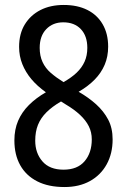

<svg xmlns="http://www.w3.org/2000/svg" viewBox="-20 -744 512 774"><path d="M237 -724Q292 -724 332 -704Q372 -684 394 -646Q416 -608 416 -556Q416 -516 402 -483Q388 -450 361.5 -423Q335 -396 297 -374Q337 -351 367.5 -323.5Q398 -296 416 -262Q434 -228 434 -182Q434 -125 410 -81.5Q386 -38 342.5 -14Q299 10 240 10Q175 10 130 -13Q85 -36 61.5 -78Q38 -120 38 -178Q38 -222 53 -257Q68 -292 96.5 -320.5Q125 -349 165 -372Q130 -397 106.5 -425Q83 -453 70 -485.5Q57 -518 57 -555Q57 -608 80 -645.5Q103 -683 143 -703.5Q183 -724 237 -724ZM122 -177Q122 -127 151 -93.5Q180 -60 236 -60Q292 -60 321 -94Q350 -128 350 -182Q350 -211 338 -235Q326 -259 302.5 -281Q279 -303 245 -323L226 -335Q190 -314 167 -291Q144 -268 133 -240.5Q122 -213 122 -177ZM235 -654Q193 -654 166.5 -626.5Q140 -599 140 -551Q140 -519 151.5 -494Q163 -469 185 -450Q207 -431 236 -413Q268 -431 289 -451Q310 -471 321 -495.5Q332 -520 332 -551Q332 -599 306 -626.5Q280 -654 235 -654Z"/></svg>

Font: Noto Sans Thai Condensed
Style: Regular
Weight: 400
Width: 3
Designer: Monotype Design Team
Foundry: Monotype Imaging Inc.
Version: Version 2.002